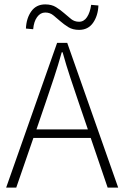

<svg xmlns="http://www.w3.org/2000/svg" viewBox="-20 -854 566 874"><path d="M188 -388 146 -265H380L338 -388Q318 -447 300 -501Q282 -555 265 -616H261Q244 -555 226 -501Q208 -447 188 -388ZM8 0 240 -659H286L518 0H470L393 -226H132L54 0ZM340 -718Q311 -718 291 -730.5Q271 -743 254.5 -757.5Q238 -772 222.5 -784.5Q207 -797 186 -797Q164 -797 149 -776.5Q134 -756 131 -721L98 -724Q100 -771 122.5 -802.5Q145 -834 186 -834Q215 -834 235 -821.5Q255 -809 271.5 -794.5Q288 -780 303.5 -767.5Q319 -755 340 -755Q362 -755 376 -776Q390 -797 395 -832L428 -829Q426 -782 403.5 -750Q381 -718 340 -718Z"/></svg>

Font: CV Source Sans Light
Style: Regular
Weight: 300
Designer: Paul D. Hunt
Foundry: Adobe Systems Incorporated
Version: Version 3.001